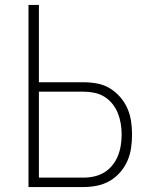

<svg xmlns="http://www.w3.org/2000/svg" viewBox="-20 -755 640 775"><path d="M95 0V-735H137V-423H317Q345 -423 372 -418Q399 -413 422.5 -399Q446 -385 464.5 -364Q483 -343 494 -318Q505 -293 509 -266Q513 -239 513 -212Q513 -184 509 -157Q505 -130 494 -105Q483 -80 464.5 -59Q446 -38 422.5 -24.5Q399 -11 372 -5.5Q345 0 317 0ZM137 -38H317Q339 -38 361 -43Q383 -48 401.5 -59.5Q420 -71 434 -88.5Q448 -106 456 -126Q464 -146 467.5 -168Q471 -190 471 -212Q471 -234 467.5 -255.5Q464 -277 456 -297.5Q448 -318 434 -335.5Q420 -353 401.5 -364.5Q383 -376 361 -380.5Q339 -385 317 -385H137Z"/></svg>

Font: Iosevka Extralight Extended
Style: Regular
Weight: 200
Width: 7
Monospace: yes
Designer: Belleve Invis
Foundry: Belleve Invis
Version: Version 32.5.0; ttfautohint (v1.8.4)